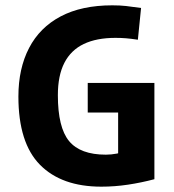

<svg xmlns="http://www.w3.org/2000/svg" viewBox="-20 -685 654 720"><path d="M497 -536Q471 -540 452 -541.5Q433 -543 413 -543Q342 -543 294 -520Q246 -497 221.5 -449.5Q197 -402 197 -328Q197 -207 239 -156Q281 -105 377 -105Q397 -105 418 -109Q439 -113 468 -122L423 -53V-329L493 -263H309V-374H559V-13Q510 0 460 7.5Q410 15 360 15Q211 15 130 -67Q49 -149 49 -323Q49 -428 89 -505Q129 -582 207.5 -623.5Q286 -665 401 -665Q430 -665 452.5 -662.5Q475 -660 509 -655Z"/></svg>

Font: Intel One Mono Light
Style: Regular
Weight: 300
Monospace: yes
Designer: Fred Shallcrass
Foundry: Frere-Jones Type LLC
Version: Version 1.004